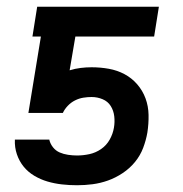

<svg xmlns="http://www.w3.org/2000/svg" viewBox="-20 -540 540 568"><path d="M208 8Q185 8 163 5.5Q141 3 120.5 -3Q100 -9 81.5 -20Q63 -31 50 -47Q37 -63 30 -83.5Q23 -104 24 -127H126V-126Q129 -114 137 -104Q145 -94 156.5 -89Q168 -84 181.5 -82Q195 -80 208 -80Q226 -80 244.5 -84Q263 -88 279 -99Q295 -110 304.5 -127Q314 -144 317 -162Q320 -179 318 -196Q316 -213 307.5 -226.5Q299 -240 283.5 -246.5Q268 -253 251 -253Q239 -253 226.5 -251Q214 -249 202 -243Q190 -237 180.5 -227Q171 -217 166 -206H64L101 -432H76L90 -520H450L436 -432H203L186 -332Q202 -337 218.5 -339Q235 -341 251 -341Q277 -341 302 -336.5Q327 -332 348.5 -320.5Q370 -309 386 -290.5Q402 -272 410.5 -249Q419 -226 419.5 -200Q420 -174 416 -148Q412 -125 403.5 -102.5Q395 -80 379.5 -61Q364 -42 343 -28Q322 -14 299.5 -6Q277 2 254 5Q231 8 208 8Z"/></svg>

Font: Iosevka SS04 Semibold Oblique
Style: Regular
Weight: 600
Italic angle: -9°
Monospace: yes
Designer: Belleve Invis
Foundry: Belleve Invis
Version: Version 19.0.0; ttfautohint (v1.8.4)